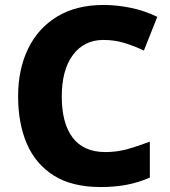

<svg xmlns="http://www.w3.org/2000/svg" viewBox="-20 -744 685 774"><path d="M397 -583Q319 -583 274 -522.5Q229 -462 229 -355Q229 -247 273 -189Q317 -131 405 -131Q452 -131 496 -143.5Q540 -156 584 -173V-28Q538 -8 490 1Q442 10 386 10Q271 10 197.5 -36Q124 -82 88.5 -164Q53 -246 53 -356Q53 -464 93 -547Q133 -630 210 -677Q287 -724 398 -724Q451 -724 507 -712.5Q563 -701 614 -676L560 -540Q523 -558 482.5 -570.5Q442 -583 397 -583Z"/></svg>

Font: Noto Sans Cherokee ExtraBold
Style: Regular
Weight: 800
Designer: Monotype Design Team
Foundry: Monotype Imaging Inc.
Version: Version 2.001; ttfautohint (v1.8.4.7-5d5b)